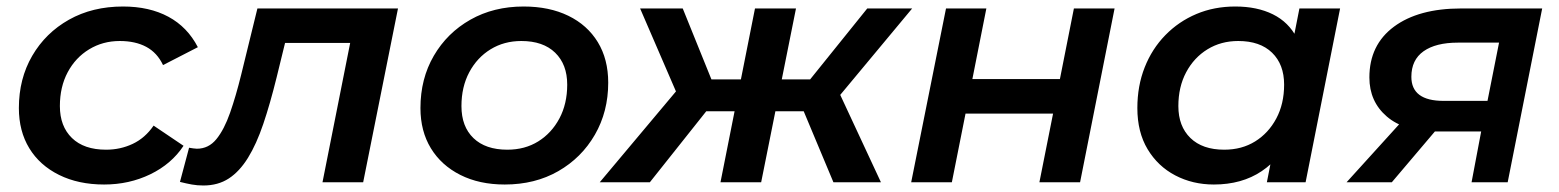

<svg xmlns="http://www.w3.org/2000/svg" viewBox="-20 -560 4790 590"><path d="M300 7Q221 7 161.5 -22.5Q102 -52 70 -104.5Q38 -157 38 -228Q38 -318 79 -388.5Q120 -459 192 -499.5Q264 -540 358 -540Q439 -540 497.5 -508.5Q556 -477 588 -415L481 -360Q463 -398 429.5 -416Q396 -434 348 -434Q296 -434 254 -408.5Q212 -383 188 -338Q164 -293 164 -234Q164 -172 201 -136Q238 -100 306 -100Q350 -100 388 -118Q426 -136 452 -174L544 -112Q507 -56 442 -24.5Q377 7 300 7Z M533 -1 561 -106Q568 -105 574 -104Q580 -103 585 -103Q621 -103 645 -132.5Q669 -162 687 -213.5Q705 -265 721 -330L771 -534H1203L1096 0H971L1063 -463L1087 -428H832L865 -465L830 -322Q810 -241 789 -179Q768 -117 742 -75Q716 -33 683 -11.5Q650 10 605 10Q586 10 569.5 7Q553 4 533 -1Z M1531 7Q1453 7 1394.5 -22.5Q1336 -52 1304 -104.5Q1272 -157 1272 -228Q1272 -318 1313 -388.5Q1354 -459 1425.5 -499.5Q1497 -540 1589 -540Q1668 -540 1726.5 -511.5Q1785 -483 1817 -430.5Q1849 -378 1849 -306Q1849 -217 1808 -146Q1767 -75 1695.5 -34Q1624 7 1531 7ZM1539 -100Q1593 -100 1634 -125.5Q1675 -151 1699 -196Q1723 -241 1723 -300Q1723 -362 1686 -398Q1649 -434 1582 -434Q1529 -434 1487.5 -408.5Q1446 -383 1422 -338Q1398 -293 1398 -234Q1398 -171 1435 -135.5Q1472 -100 1539 -100Z M2541 0 2433 -258 2544 -307 2687 0ZM2325 -218 2344 -316H2524L2505 -218ZM2550 -254 2430 -267 2645 -534H2783ZM1977 0H1823L2089 -317L2182 -258ZM2319 0H2194L2300 -534H2426ZM2275 -218H2096L2116 -316H2294ZM2068 -254 1947 -534H2078L2186 -267Z M2780 0 2887 -534H3011L2968 -317H3237L3280 -534H3405L3299 0H3174L3216 -211H2947L2905 0Z M3710 7Q3645 7 3591.5 -21Q3538 -49 3506.5 -101.5Q3475 -154 3475 -228Q3475 -296 3497.5 -353Q3520 -410 3561 -452Q3602 -494 3656.5 -517Q3711 -540 3776 -540Q3843 -540 3891.5 -516Q3940 -492 3965 -443.5Q3990 -395 3988 -323Q3986 -224 3952 -149.5Q3918 -75 3857 -34Q3796 7 3710 7ZM3742 -100Q3796 -100 3837 -125.5Q3878 -151 3902 -196Q3926 -241 3926 -300Q3926 -362 3889 -398Q3852 -434 3785 -434Q3732 -434 3690.5 -408.5Q3649 -383 3625 -338Q3601 -293 3601 -234Q3601 -172 3638 -136Q3675 -100 3742 -100ZM3873 0 3897 -122 3931 -264 3948 -407 3973 -534H4098L3992 0Z M4502 0 4537 -185 4552 -156H4394Q4295 -156 4241.5 -202Q4188 -248 4188 -322Q4188 -422 4263.5 -478Q4339 -534 4470 -534H4719L4613 0ZM4118 0 4303 -204H4430L4257 0ZM4545 -220 4594 -467 4606 -429H4460Q4392 -429 4354.5 -402.5Q4317 -376 4317 -324Q4317 -250 4416 -250H4568Z"/></svg>

Font: MOST Montserrat SemiBold
Style: Italic
Weight: 600
Italic angle: -11.3°
Designer: Julieta Ulanovsky
Foundry: Julieta Ulanovsky
Version: Version 8.000;March 11, 2024;FontCreator 15.0.0.2926 64-bit